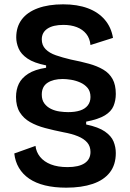

<svg xmlns="http://www.w3.org/2000/svg" viewBox="-20 -695 600 887"><path d="M286 172Q231 172 188 161.5Q145 151 115 130.5Q85 110 67.5 80.5Q50 51 46 14L144 -21Q147 7 165 29.5Q183 52 215 64.5Q247 77 292 77Q344 77 371 59Q398 41 398 7Q398 -19 383 -36.5Q368 -54 340 -65.5Q312 -77 273 -84Q228 -93 188.5 -103.5Q149 -114 119 -131Q89 -148 71.5 -176Q54 -204 54 -247Q54 -281 67 -308Q80 -335 110.5 -354.5Q141 -374 193 -382V-393Q137 -404 107 -424.5Q77 -445 66 -471Q55 -497 55 -522Q55 -571 80.5 -605Q106 -639 155 -657Q204 -675 272 -675Q337 -675 385.5 -657Q434 -639 464 -604Q494 -569 502 -520L398 -487Q395 -518 378.5 -538.5Q362 -559 335 -569.5Q308 -580 273 -580Q225 -580 199 -562.5Q173 -545 173 -513Q173 -486 190.5 -468Q208 -450 238.5 -439.5Q269 -429 307 -420Q353 -411 391 -400.5Q429 -390 457 -373.5Q485 -357 500 -330Q515 -303 515 -261Q515 -231 504.5 -205.5Q494 -180 464.5 -162Q435 -144 378 -133V-120Q435 -108 464.5 -87.5Q494 -67 504.5 -41.5Q515 -16 515 12Q515 66 487.5 101.5Q460 137 408.5 154.5Q357 172 286 172ZM295 -177Q327 -177 350 -184.5Q373 -192 385.5 -208Q398 -224 398 -247Q398 -273 384.5 -289Q371 -305 350.5 -314Q330 -323 308.5 -326.5Q287 -330 270 -330Q226 -330 199.5 -312.5Q173 -295 173 -258Q173 -233 185 -217Q197 -201 215.5 -192Q234 -183 255 -180Q276 -177 295 -177Z"/></svg>

Font: Bricolage Grotesque 16pt SemiBold
Style: Regular
Weight: 600
Version: Version 1.001;gftools[0.9.33.dev8+g029e19f]